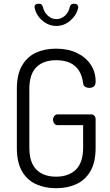

<svg xmlns="http://www.w3.org/2000/svg" viewBox="-20 -988 582 1014"><path d="M276 6Q218 6 171 -15Q124 -36 96.5 -83Q69 -130 69 -208V-518Q69 -595 96.5 -642Q124 -689 170.5 -710Q217 -731 275 -731Q339 -731 386 -708.5Q433 -686 459 -647Q485 -608 485 -558Q485 -539 476 -531.5Q467 -524 452 -524Q439 -524 429.5 -530Q420 -536 419 -549Q414 -588 397 -615Q380 -642 350 -656Q320 -670 276 -670Q209 -670 172 -633Q135 -596 135 -518V-208Q135 -130 172 -92.5Q209 -55 276 -55Q343 -55 381 -92.5Q419 -130 419 -208V-327H285Q273 -327 266.5 -336Q260 -345 260 -356Q260 -366 266.5 -375Q273 -384 285 -384H460Q472 -384 478.5 -376.5Q485 -369 485 -358V-208Q485 -130 457 -83Q429 -36 382 -15Q335 6 276 6ZM278 -851Q237 -851 204 -879Q171 -907 163 -947Q161 -957 166.5 -962.5Q172 -968 181 -968H188Q196 -968 200.5 -963Q205 -958 207 -950Q213 -923 233 -905Q253 -887 278 -887Q303 -887 323 -905Q343 -923 348 -950Q350 -958 354.5 -963Q359 -968 367 -968H374Q383 -968 388.5 -962Q394 -956 393 -947Q384 -907 351 -879Q318 -851 278 -851Z"/></svg>

Font: Dosis ExtraLight
Style: Regular
Weight: 400
Version: Version 3.001; ttfautohint (v1.8.2)